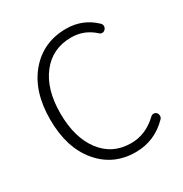

<svg xmlns="http://www.w3.org/2000/svg" viewBox="-174 -875 975 1022"><g transform="rotate(-30 313.5 -364.5)"><path d="M368.2 12.7Q231.4 12.7 145.5 -89.8Q59.6 -192.4 59.6 -365.2Q59.6 -538.1 146.5 -640.1Q233.4 -742.2 374 -742.2Q475.6 -742.2 547.9 -672.9Q556.6 -665 556.6 -653.8Q556.6 -642.6 548.8 -634.8Q542 -627 531.7 -626.5Q521.5 -626 513.7 -633.8Q454.1 -688.5 374 -688.5Q258.8 -688.5 190.9 -601.6Q123 -514.6 123 -367.2Q123 -217.8 189.9 -129.4Q256.8 -41 371.1 -41Q461.9 -41 534.2 -110.4Q542 -118.2 552.2 -117.7Q562.5 -117.2 569.3 -110.4Q576.2 -101.6 576.2 -90.8Q576.2 -80.1 568.4 -72.3Q485.4 12.7 368.2 12.7Z"/></g></svg>

Font: irohamaru Light
Style: Regular
Weight: 200
Designer: [Source Han Sans]
Ryoko NISHIZUKA  (kana & ideographs); Paul D. Hunt (Latin, Greek & Cyrillic); Wenlong ZHANG  (bopomofo
Version: Version 1.01